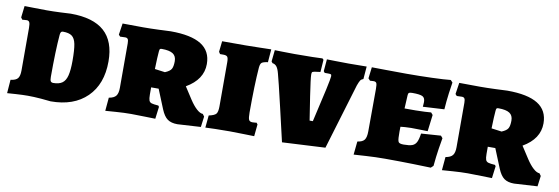

<svg xmlns="http://www.w3.org/2000/svg" viewBox="-45 -804 3223 1107"><g transform="rotate(10 1566.5 -250.5)"><path d="M138 0Q109 0 69 2.5Q29 5 17 6L23 -73Q54 -77 65 -91Q76 -105 76 -137V-386Q76 -410 71.5 -419Q67 -428 56 -428Q47 -428 39.5 -427Q32 -426 30 -426L21 -438L29 -506Q45 -506 85 -505Q125 -504 160 -504Q198 -504 240.5 -506Q283 -508 299 -509Q431 -509 496 -451Q561 -393 561 -275Q561 -142 484 -66.5Q407 9 272 9Q259 7 215.5 3.5Q172 0 138 0ZM257 -378Q249 -284 249 -130Q249 -111 253.5 -104.5Q258 -98 269 -98Q302 -98 321 -111.5Q340 -125 348 -156.5Q356 -188 356 -243Q356 -308 349.5 -340.5Q343 -373 325.5 -386Q308 -399 273 -399Q265 -399 261.5 -394Q258 -389 257 -378Z M919 -58 873 -171H829V-129Q829 -105 833 -94.5Q837 -84 848.5 -80.5Q860 -77 888 -75L893 -68L884 3Q867 3 823 1.5Q779 0 742 0Q702 0 654 3.5Q606 7 592 8L599 -70Q629 -75 640.5 -90Q652 -105 652 -137V-397Q652 -415 647.5 -422Q643 -429 632 -429L602 -428L593 -438L603 -505L724 -504Q766 -504 815.5 -506Q865 -508 884 -509Q1004 -509 1063 -472Q1122 -435 1122 -359Q1122 -268 1025 -212L1071 -141Q1092 -109 1112.5 -90.5Q1133 -72 1149 -72L1159 -58L1151 4L1015 12Q978 12 956.5 -3.5Q935 -19 919 -58ZM937 -343Q937 -373 916.5 -386.5Q896 -400 851 -400Q843 -400 840.5 -397Q838 -394 837 -383Q834 -352 832 -279L892 -271Q921 -283 929 -298Q937 -313 937 -343Z M1184 -69Q1217 -76 1226.5 -87.5Q1236 -99 1236 -132V-390Q1236 -414 1230 -421.5Q1224 -429 1207 -429H1187L1179 -441L1186 -504H1324Q1362 -504 1408.5 -505.5Q1455 -507 1473 -507L1467 -431Q1439 -427 1431 -420Q1423 -413 1421 -391Q1413 -287 1413 -127Q1413 -95 1418 -84.5Q1423 -74 1439 -74Q1450 -74 1456 -75Q1462 -76 1463 -76L1470 -67L1463 3Q1446 3 1401.5 1.5Q1357 0 1320 0Q1275 0 1233.5 1Q1192 2 1177 3Z M2032 -505 2026 -431Q2014 -427 2008.5 -418.5Q2003 -410 1995 -388L1879 -3L1627 10Q1615 -42 1580.5 -190Q1546 -338 1535 -377Q1528 -404 1518.5 -416Q1509 -428 1494 -430L1487 -439L1494 -506Q1506 -506 1539 -505Q1572 -504 1610 -504Q1671 -504 1715 -505Q1759 -506 1773 -507L1780 -500L1775 -428Q1754 -426 1741.5 -423.5Q1729 -421 1727 -417.5Q1725 -414 1725 -403Q1725 -383 1740.5 -280Q1756 -177 1762 -141H1781Q1840 -392 1840 -414Q1840 -423 1836.5 -425Q1833 -427 1819 -427H1800L1793 -436L1799 -506Q1812 -506 1849.5 -505Q1887 -504 1928 -504Z M2054 -70Q2084 -74 2095 -89Q2106 -104 2106 -139L2107 -387Q2107 -413 2103 -421Q2099 -429 2086 -429L2065 -428L2054 -440L2062 -506Q2083 -506 2141.5 -505Q2200 -504 2265 -504Q2340 -504 2414 -506.5Q2488 -509 2523 -513L2535 -500Q2532 -485 2525.5 -435.5Q2519 -386 2516 -340L2391 -333Q2391 -336 2392 -344Q2393 -352 2393 -361Q2393 -385 2378 -393Q2363 -401 2318 -401Q2303 -401 2298 -397Q2293 -393 2293 -382L2289 -305H2354Q2379 -305 2406 -306.5Q2433 -308 2444 -309L2455 -296L2443 -199Q2433 -199 2405 -200Q2377 -201 2346 -201Q2329 -201 2310 -199.5Q2291 -198 2284 -197Q2283 -186 2283.5 -170Q2284 -154 2284 -146Q2284 -116 2290 -107.5Q2296 -99 2320 -99Q2353 -99 2369.5 -105Q2386 -111 2394.5 -127.5Q2403 -144 2408 -179L2523 -187L2534 -174Q2531 -160 2523.5 -111.5Q2516 -63 2511 -8L2497 5Q2474 4 2393.5 2Q2313 0 2229 0Q2173 0 2117.5 3.5Q2062 7 2046 8Z M2890 -58 2844 -171H2800V-129Q2800 -105 2804 -94.5Q2808 -84 2819.5 -80.5Q2831 -77 2859 -75L2864 -68L2855 3Q2838 3 2794 1.5Q2750 0 2713 0Q2673 0 2625 3.5Q2577 7 2563 8L2570 -70Q2600 -75 2611.5 -90Q2623 -105 2623 -137V-397Q2623 -415 2618.5 -422Q2614 -429 2603 -429L2573 -428L2564 -438L2574 -505L2695 -504Q2737 -504 2786.5 -506Q2836 -508 2855 -509Q2975 -509 3034 -472Q3093 -435 3093 -359Q3093 -268 2996 -212L3042 -141Q3063 -109 3083.5 -90.5Q3104 -72 3120 -72L3130 -58L3122 4L2986 12Q2949 12 2927.5 -3.5Q2906 -19 2890 -58ZM2908 -343Q2908 -373 2887.5 -386.5Q2867 -400 2822 -400Q2814 -400 2811.5 -397Q2809 -394 2808 -383Q2805 -352 2803 -279L2863 -271Q2892 -283 2900 -298Q2908 -313 2908 -343Z"/></g></svg>

Font: Alegreya SC Black
Style: Regular
Weight: 900
Designer: Juan Pablo del Peral
Foundry: Huerta Tipografica
Version: Version 2.007; ttfautohint (v1.6)